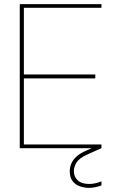

<svg xmlns="http://www.w3.org/2000/svg" viewBox="-20 -720 571 933"><path d="M76 0V-700H473V-682H96V-358H443V-339H96V-18H473V0ZM414 193Q392 193 370 186Q348 179 333.5 161Q319 143 319 112Q319 93 326.5 75Q334 57 352 40.5Q370 24 401 11L462 -16L473 0L406 30Q367 47 353 68Q339 89 339 112Q339 139 358 156.5Q377 174 414 174Q428 174 444 170.5Q460 167 473 161V181Q460 186 443.5 189.5Q427 193 414 193Z"/></svg>

Font: DM Sans 24pt Thin
Style: Regular
Weight: 250
Designer: Colophon Foundry, Jonny Pinhorn
Foundry: Colophon Foundry
Version: Version 4.004;gftools[0.9.30]